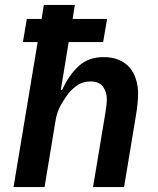

<svg xmlns="http://www.w3.org/2000/svg" viewBox="-20 -760 640 780"><path d="M133 -589H73L89 -683H149L158 -740H284L275 -683H415L399 -589H259L227 -394H232Q260 -455 299.5 -491.5Q339 -528 401 -528Q437 -528 463.5 -516.5Q490 -505 507 -485Q524 -465 532.5 -437.5Q541 -410 541 -379Q541 -342 531 -283L484 0H358L407 -295Q409 -309 411.5 -325Q414 -341 414 -357Q414 -385 399 -407Q384 -429 347 -429Q318 -429 297 -415.5Q276 -402 257 -379Q246 -365 229 -336.5Q212 -308 206 -272L161 0H35Z"/></svg>

Font: IBM Plex Mono SemiBold
Style: Italic
Weight: 600
Italic angle: -9°
Monospace: yes
Designer: Mike Abbink, Paul van der Laan, Pieter van Rosmalen
Foundry: Bold Monday
Version: Version 2.3